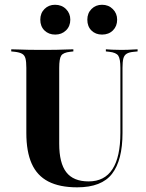

<svg xmlns="http://www.w3.org/2000/svg" viewBox="-20 -779 614 810"><path d="M91.1 -369.4V-492.7Q91.1 -518.5 87.5 -532.3Q83.9 -546 73.4 -552Q62.9 -558.1 42.7 -560.5L27.4 -562.1V-571Q40.3 -571 58.5 -570.2Q76.6 -569.4 100 -569Q123.4 -568.5 149.2 -568.5H159.7H171.8Q197.6 -568.5 219.8 -569Q241.9 -569.4 259.7 -570.2Q277.4 -571 289.5 -571V-562.1L275.8 -560.5Q246.8 -557.3 238.3 -544.4Q229.8 -531.5 229.8 -492.7V-369.4ZM305.6 11.3Q231.5 11.3 183.9 -13.3Q136.3 -37.9 113.7 -88.7Q91.1 -139.5 91.1 -217.7V-369.4H229.8V-172.6Q229.8 -91.1 259.7 -52.4Q289.5 -13.7 354 -13.7Q421 -13.7 454.4 -65.3Q487.9 -116.9 487.9 -218.5V-369.4H496.8V-217.7Q496.8 -103.2 452.8 -46Q408.9 11.3 305.6 11.3ZM487.9 -369.4V-492.7Q487.9 -530.6 479 -544Q470.2 -557.3 441.1 -560.5L426.6 -562.1V-571Q437.1 -570.2 454 -569.4Q471 -568.5 491.9 -568.5Q506.5 -568.5 519.4 -569Q532.3 -569.4 543.1 -570.2Q554 -571 560.5 -571V-562.1L545.2 -560.5Q525 -558.9 514.5 -552.4Q504 -546 500.4 -532.3Q496.8 -518.5 496.8 -492.7V-369.4ZM212.9 -633.1Q185.5 -633.1 167.7 -650.4Q150 -667.7 150 -696Q150 -723.4 167.7 -741.1Q185.5 -758.9 212.1 -758.9Q240.3 -758.9 258.5 -740.7Q276.6 -722.6 276.6 -696Q276.6 -668.5 258.5 -650.8Q240.3 -633.1 212.9 -633.1ZM410.5 -633.1Q383.1 -633.1 365.7 -650.4Q348.4 -667.7 348.4 -696Q348.4 -723.4 366.1 -741.1Q383.9 -758.9 410.5 -758.9Q437.9 -758.9 456 -740.7Q474.2 -722.6 474.2 -696Q474.2 -668.5 456.5 -650.8Q438.7 -633.1 410.5 -633.1Z"/></svg>

Font: Playfair 144pt SemiCondensed ExtraBold
Style: Regular
Weight: 800
Width: 4
Designer: Claus Eggers Sørensen
Foundry: Claus Eggers Sørensen
Version: Version 2.203